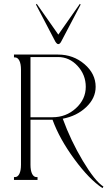

<svg xmlns="http://www.w3.org/2000/svg" viewBox="-20 -925 552 987"><path d="M51.8 -629.9V-644.5H87.9H112.3H136.7H278.3Q356.9 -644.5 414.3 -595.2Q471.7 -545.9 471.7 -478.5Q471.7 -420.4 423.1 -374.3Q374.5 -328.1 301.3 -314.5H302.7Q343.8 -201.7 406 -97.7Q468.3 6.3 511.7 34.2L506.8 42Q438.5 -2.9 362.1 -107.2Q285.6 -211.4 250 -309.6H136.7V-78.1Q136.7 -48.3 145 -31.5Q153.3 -14.6 168 -14.6H172.9V0H136.7H112.3H87.9H51.8V-14.6H56.6Q71.3 -14.6 79.6 -31.5Q87.9 -48.3 87.9 -78.1V-566.4Q87.9 -596.2 79.6 -613Q71.3 -629.9 56.6 -629.9ZM279.8 -747.1 168.9 -905.3 165 -901.4 264.6 -710.9Q272.9 -698.2 279.3 -698.2Q288.1 -698.2 294.9 -711.9L394.5 -901.4L390.6 -905.3ZM136.7 -322.3H250Q319.8 -322.3 370.4 -368.7Q420.9 -415 420.9 -478.5Q420.9 -540.5 378.7 -586.2Q336.4 -631.8 278.3 -631.8H136.7Z"/></svg>

Font: Elaris
Style: Regular
Weight: 500
Version: Version 1.0